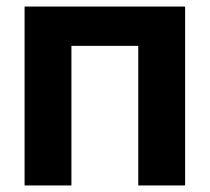

<svg xmlns="http://www.w3.org/2000/svg" viewBox="-20 -566 640 586"><path d="M55 0V-546H545V0H402V-426H198V0Z"/></svg>

Font: Noto Sans Mono
Style: Bold
Weight: 700
Designer: Monotype Design Team
Foundry: Monotype Imaging Inc.
Version: Version 2.014